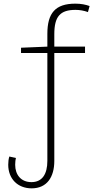

<svg xmlns="http://www.w3.org/2000/svg" viewBox="-20 -785 540 1050"><path d="M153 245C237 245 277 183 277 95V-495H445V-530H277V-598C277 -695 309 -731 393 -731C415 -731 439 -727 461 -719L470 -752C448 -760 423 -765 392 -765C283 -765 239 -714 239 -600V-530L95 -524V-495H239V95C239 167 211 211 152 211C95 211 63 171 63 116C63 100 65 87 67 79L31 71C27 84 25 99 25 116C25 192 76 245 153 245Z"/></svg>

Font: Noto Sans Mono ExtraCondensed ExtraLight
Style: Regular
Weight: 200
Width: 2
Designer: Monotype Design Team
Foundry: Monotype Imaging Inc.
Version: Version 2.014